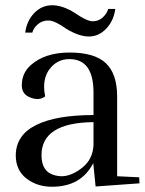

<svg xmlns="http://www.w3.org/2000/svg" viewBox="-20 -699 553 731"><path d="M138 -108Q138 -43 191 -31Q203 -28 214 -28Q252 -28 293 -60.5Q334 -93 336 -148V-234Q138 -232 138 -108ZM178 12Q121 12 80.5 -19.5Q40 -51 40 -108Q41 -185 117.5 -223Q194 -261 336 -261V-347Q336 -474 244 -474Q197 -474 168 -435Q148 -408 148 -368Q148 -351 152 -332Q138 -322 123.5 -322Q109 -322 95 -328Q63 -340 63 -374Q63 -420 96 -450Q150 -499 245 -499Q340 -499 383 -458.5Q426 -418 426 -331V-28L510 -24L511 -1L344 11L335 -78Q289 12 178 12ZM233 -589Q188 -621 164.5 -621Q141 -621 124.5 -607Q108 -593 103 -575H76Q82 -620 110.5 -649.5Q139 -679 179 -679Q219 -679 266 -649Q311 -618 333 -618Q355 -618 371 -632.5Q387 -647 392 -665H419Q413 -620 384.5 -590Q356 -560 318.5 -560Q281 -560 233 -589Z"/></svg>

Font: Rufina
Style: Regular
Weight: 400
Designer: Martin Sommaruga
Foundry: Martin Sommaruga
Version: Version 1.001